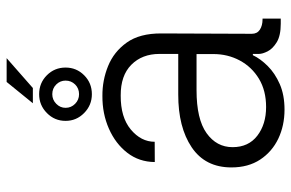

<svg xmlns="http://www.w3.org/2000/svg" viewBox="-174 -718 903 596"><g transform="rotate(-90 278.0 -419.5)"><path d="M236.2 11.7Q186.8 11.7 146.1 -7.6Q105.5 -27 81.1 -63.9Q56.8 -100.9 56.8 -153.1Q56.8 -234.4 119.3 -276.5Q181.8 -318.5 283.4 -318.2H409.1V-376.4Q409.1 -430.4 375.5 -463.8Q342 -497.2 279.8 -496.8Q212.4 -497.2 174.4 -465.4Q136.4 -433.6 136.4 -391.3L73.5 -391Q73.9 -439.6 102.1 -476.2Q130.3 -512.8 177 -533.4Q223.7 -554 278.8 -553.6Q327.1 -554 371.4 -536Q415.8 -518.1 444.4 -478Q473 -437.9 472.7 -370.7L471.6 -89.8Q471.6 -73.2 484.4 -64.8Q497.2 -56.5 516.7 -56.5H518.8V0H502.8Q465.9 0 445.5 -12.4Q425.1 -24.9 417.1 -40.8Q409.1 -56.8 409.1 -67.8V-86.6H405.2Q394.2 -63.2 371.6 -40.5Q349.1 -17.8 315.3 -3Q281.6 11.7 236.2 11.7ZM244.3 -45.5Q295.1 -45.5 331.9 -67.6Q368.6 -89.8 388.7 -127.1Q408.7 -164.4 408.7 -209.2V-261.4H296.5Q206.7 -261.4 163.2 -230.3Q119.7 -199.2 119.7 -149.5Q119.7 -100.1 155.2 -72.8Q190.7 -45.5 244.3 -45.5ZM284.1 -586.3Q250 -586.3 225.7 -610.3Q201.3 -634.2 201.3 -668Q201.3 -702.1 225.7 -726Q250 -750 284.1 -750Q318.9 -750 342.9 -726Q366.8 -702.1 366.8 -668Q366.8 -634.2 342.9 -610.3Q318.9 -586.3 284.1 -586.3ZM284.1 -626.1Q302.2 -626.1 314.3 -638.3Q326.3 -650.6 326.3 -668Q326.3 -684.7 314.3 -696.9Q302.2 -709.2 284.1 -709.2Q266.7 -709.2 254.3 -696.9Q241.8 -684.7 241.8 -668Q241.8 -650.6 254.3 -638.3Q266.7 -626.1 284.1 -626.1ZM256 -769.5 322.1 -850.9H396L303.3 -769.5Z"/></g></svg>

Font: Inter Zeller Light
Style: Regular
Weight: 300
Designer: Rasmus Andersson; Joe Bland
Foundry: zeller
Version: Version 3.015;git-dec3a8cb1